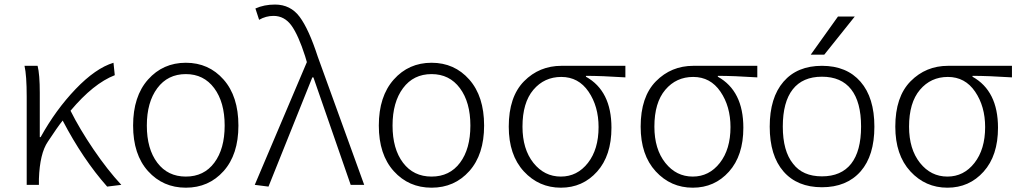

<svg xmlns="http://www.w3.org/2000/svg" viewBox="-20 -828 4565 860"><path d="M523.4 0 460 7.8Q351.6 -114.3 260.7 -288.1Q237.3 -258.8 194.3 -193.4Q158.2 -140.6 154.3 -26.4V0H99.6V-394.5Q99.6 -490.2 89.8 -533.2H148.4Q158.2 -495.1 158.2 -412.1V-213.9H162.1Q229.5 -335.9 318.8 -429.2Q408.2 -522.5 488.3 -546.9L494.1 -491.2Q398.4 -454.1 295.9 -332Q336.9 -250 398.9 -158.7Q460.9 -67.4 523.4 0Z M576.2 -265.6Q576.2 -396.5 643.1 -471.7Q710 -546.9 812.5 -546.9Q915 -546.9 981.4 -471.7Q1047.9 -396.5 1047.9 -265.6Q1047.9 -135.7 981.4 -61.5Q915 12.7 812.5 12.7Q710 12.7 643.1 -61.5Q576.2 -135.7 576.2 -265.6ZM812.5 -496.1Q731.4 -496.1 684.6 -433.1Q637.7 -370.1 637.7 -265.6Q637.7 -161.1 684.6 -99.1Q731.4 -37.1 812.5 -37.1Q893.6 -37.1 939.9 -99.1Q986.3 -161.1 986.3 -265.6Q986.3 -370.1 939.5 -433.1Q892.6 -496.1 812.5 -496.1Z M1182.6 7.8 1121.1 0 1354.5 -549.8 1346.7 -576.2Q1316.4 -670.9 1285.2 -713.9Q1253.9 -756.8 1205.1 -756.8Q1170.9 -756.8 1140.6 -739.3L1124 -790Q1163.1 -807.6 1211.9 -807.6Q1281.2 -807.6 1322.3 -752.4Q1363.3 -697.3 1403.3 -574.2L1611.3 0H1550.8L1383.8 -481.4H1378.9Z M1676.8 -265.6Q1676.8 -396.5 1743.7 -471.7Q1810.5 -546.9 1913.1 -546.9Q2015.6 -546.9 2082 -471.7Q2148.4 -396.5 2148.4 -265.6Q2148.4 -135.7 2082 -61.5Q2015.6 12.7 1913.1 12.7Q1810.5 12.7 1743.7 -61.5Q1676.8 -135.7 1676.8 -265.6ZM1913.1 -496.1Q1832 -496.1 1785.2 -433.1Q1738.3 -370.1 1738.3 -265.6Q1738.3 -161.1 1785.2 -99.1Q1832 -37.1 1913.1 -37.1Q1994.1 -37.1 2040.5 -99.1Q2086.9 -161.1 2086.9 -265.6Q2086.9 -370.1 2040 -433.1Q1993.2 -496.1 1913.1 -496.1Z M2492.2 12.7Q2393.6 12.7 2326.2 -60.5Q2258.8 -133.8 2258.8 -260.7Q2258.8 -394.5 2327.1 -463.9Q2395.5 -533.2 2495.1 -533.2H2781.2V-481.4Q2673.8 -488.3 2604.5 -488.3V-484.4Q2718.8 -420.9 2718.8 -255.9Q2718.8 -130.9 2654.3 -59.1Q2589.8 12.7 2492.2 12.7ZM2492.2 -37.1Q2565.4 -37.1 2613.3 -98.1Q2661.1 -159.2 2661.1 -258.8Q2661.1 -351.6 2616.2 -417.5Q2571.3 -483.4 2494.1 -483.4Q2418 -483.4 2369.1 -425.8Q2320.3 -368.2 2320.3 -260.7Q2320.3 -160.2 2369.1 -98.6Q2418 -37.1 2492.2 -37.1Z M3083 12.7Q2984.4 12.7 2917 -60.5Q2849.6 -133.8 2849.6 -260.7Q2849.6 -394.5 2918 -463.9Q2986.3 -533.2 3085.9 -533.2H3372.1V-481.4Q3264.6 -488.3 3195.3 -488.3V-484.4Q3309.6 -420.9 3309.6 -255.9Q3309.6 -130.9 3245.1 -59.1Q3180.7 12.7 3083 12.7ZM3083 -37.1Q3156.2 -37.1 3204.1 -98.1Q3252 -159.2 3252 -258.8Q3252 -351.6 3207 -417.5Q3162.1 -483.4 3085 -483.4Q3008.8 -483.4 2960 -425.8Q2911.1 -368.2 2911.1 -260.7Q2911.1 -160.2 2960 -98.6Q3008.8 -37.1 3083 -37.1Z M3532.2 -94.7Q3575.2 -38.1 3661.6 -38.1Q3748 -38.1 3792.5 -94.7Q3836.9 -151.4 3836.9 -261.2Q3836.9 -371.1 3792.5 -427.7Q3748 -484.4 3661.6 -484.4Q3575.2 -484.4 3530.8 -427.7Q3486.3 -371.1 3486.3 -261.2Q3486.3 -151.4 3532.2 -94.7ZM3835 -60.5Q3772.5 10.7 3661.6 10.7Q3550.8 10.7 3489.3 -60.1Q3427.7 -130.9 3427.7 -260.7Q3427.7 -390.6 3489.3 -461.9Q3550.8 -533.2 3661.6 -533.2Q3772.5 -533.2 3834.5 -461.9Q3896.5 -390.6 3896.5 -260.7Q3896.5 -130.9 3835 -60.5ZM3733.4 -753.9H3808.6L3671.9 -583H3611.3Z M4223.6 12.7Q4125 12.7 4057.6 -60.5Q3990.2 -133.8 3990.2 -260.7Q3990.2 -394.5 4058.6 -463.9Q4127 -533.2 4226.6 -533.2H4512.7V-481.4Q4405.3 -488.3 4335.9 -488.3V-484.4Q4450.2 -420.9 4450.2 -255.9Q4450.2 -130.9 4385.7 -59.1Q4321.3 12.7 4223.6 12.7ZM4223.6 -37.1Q4296.9 -37.1 4344.7 -98.1Q4392.6 -159.2 4392.6 -258.8Q4392.6 -351.6 4347.7 -417.5Q4302.7 -483.4 4225.6 -483.4Q4149.4 -483.4 4100.6 -425.8Q4051.8 -368.2 4051.8 -260.7Q4051.8 -160.2 4100.6 -98.6Q4149.4 -37.1 4223.6 -37.1Z"/></svg>

Font: Gen Shin Gothic Light
Style: Regular
Weight: 200
Designer: [Source Han Sans]
Ryoko NISHIZUKA  (kana & ideographs); Paul D. Hunt (Latin, Greek & Cyrillic); Wenlong ZHANG  (bopomofo
Version: Version 1.002.20150607